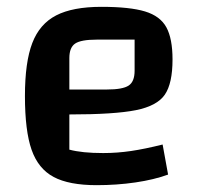

<svg xmlns="http://www.w3.org/2000/svg" viewBox="-20 -531 588 562"><path d="M456 -108 472 -20Q431 -5 376.5 3Q322 11 263 11Q182 11 137 -13Q92 -37 72.5 -92.5Q53 -148 53 -250Q53 -349 74.5 -405Q96 -461 144.5 -486Q193 -511 277 -511Q360 -511 404.5 -497.5Q449 -484 467 -451Q485 -418 485 -357Q485 -287 462.5 -254Q440 -221 377.5 -208.5Q315 -196 183 -196V-93Q220 -83 282 -83Q323 -83 363.5 -89Q404 -95 456 -108ZM183 -361V-269H293Q339 -269 356.5 -280.5Q374 -292 374 -324V-415H263Q217 -415 200 -403.5Q183 -392 183 -361Z"/></svg>

Font: Changa Medium
Style: Regular
Weight: 500
Designer: Eduardo Rodriguez Tunni
Foundry: Eduardo Rodriguez Tunni
Version: Version 2.002; ttfautohint (v1.5) -l 8 -r 50 -G 150 -x 14 -H